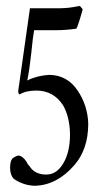

<svg xmlns="http://www.w3.org/2000/svg" viewBox="-20 -636 328 632"><path d="M40 -336.9 78.6 -608.9H180.2Q207.5 -609.4 234.9 -615.2L243.2 -616.2Q249.5 -608.9 252 -606Q251.5 -601.1 243.4 -574.5Q235.4 -547.9 231.4 -541.5Q195.3 -536.6 165 -536.6H92.3Q88.4 -516.6 83 -461.9Q77.1 -407.2 69.8 -371.1Q101.6 -387.2 142.1 -389.6Q201.2 -388.7 235.1 -338.6Q269 -288.6 270.5 -228Q270 -144 224.6 -92.3Q168 -26.9 95.2 -24.4Q57.6 -25.4 25.9 -46.9Q13.2 -60.1 13.2 -83.5Q13.2 -109.4 23.9 -116.7Q34.2 -123.5 41 -124Q55.7 -122.1 67.9 -102.5Q69.8 -97.7 72.5 -94.5Q75.2 -91.3 76.4 -89.8Q77.6 -88.4 78.6 -87.4Q79.6 -86.4 80.6 -84Q98.6 -61 132.8 -61.5H133.3Q166.5 -61.5 188.5 -98.6Q210.4 -135.7 210.4 -192.9Q210 -250 187.5 -289.6Q156.2 -337.4 100.6 -337.9Q64.9 -337.9 44.9 -325.2Q40 -326.2 40 -336.9Z"/></svg>

Font: AMoshref-Thulth
Style: Regular
Weight: 400
Designer: Ali Moshref
Foundry: Ali Moshref
Version: Version 0.1